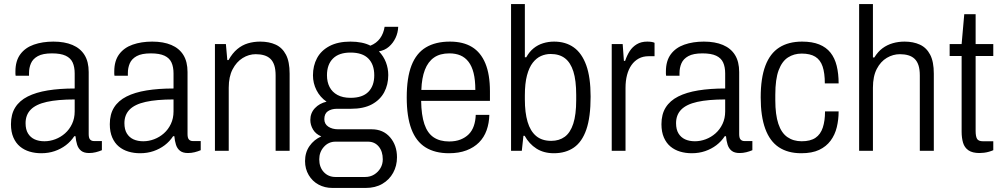

<svg xmlns="http://www.w3.org/2000/svg" viewBox="-20 -743 4936 946"><path d="M183 12Q153 12 126 4Q99 -4 78.5 -21Q58 -38 46 -65.5Q34 -93 34 -131Q34 -180 55 -213.5Q76 -247 116.5 -267.5Q157 -288 215.5 -297.5Q274 -307 348 -307V-381Q348 -413 338 -435Q328 -457 303.5 -468.5Q279 -480 236 -480Q191 -480 166.5 -466.5Q142 -453 132.5 -431Q123 -409 123 -383V-370H57Q56 -374 56 -379Q56 -384 56 -391Q56 -443 80 -475.5Q104 -508 146.5 -523Q189 -538 243 -538Q298 -538 337 -521.5Q376 -505 396.5 -472Q417 -439 417 -388V-82Q417 -63 424 -55.5Q431 -48 443 -48H482V-3Q468 3 452 7Q436 11 419 11Q394 11 380 0Q366 -11 360 -30Q354 -49 352 -72H346Q329 -46 304.5 -27.5Q280 -9 249.5 1.5Q219 12 183 12ZM199 -47Q226 -47 252.5 -57Q279 -67 300.5 -86Q322 -105 335 -132.5Q348 -160 348 -194V-253Q264 -253 210.5 -241Q157 -229 131.5 -203Q106 -177 106 -136Q106 -105 118 -85.5Q130 -66 150.5 -56.5Q171 -47 199 -47Z M670 12Q640 12 613 4Q586 -4 565.5 -21Q545 -38 533 -65.5Q521 -93 521 -131Q521 -180 542 -213.5Q563 -247 603.5 -267.5Q644 -288 702.5 -297.5Q761 -307 835 -307V-381Q835 -413 825 -435Q815 -457 790.5 -468.5Q766 -480 723 -480Q678 -480 653.5 -466.5Q629 -453 619.5 -431Q610 -409 610 -383V-370H544Q543 -374 543 -379Q543 -384 543 -391Q543 -443 567 -475.5Q591 -508 633.5 -523Q676 -538 730 -538Q785 -538 824 -521.5Q863 -505 883.5 -472Q904 -439 904 -388V-82Q904 -63 911 -55.5Q918 -48 930 -48H969V-3Q955 3 939 7Q923 11 906 11Q881 11 867 0Q853 -11 847 -30Q841 -49 839 -72H833Q816 -46 791.5 -27.5Q767 -9 736.5 1.5Q706 12 670 12ZM686 -47Q713 -47 739.5 -57Q766 -67 787.5 -86Q809 -105 822 -132.5Q835 -160 835 -194V-253Q751 -253 697.5 -241Q644 -229 618.5 -203Q593 -177 593 -136Q593 -105 605 -85.5Q617 -66 637.5 -56.5Q658 -47 686 -47Z M1039 0V-526H1093L1100 -447H1106Q1125 -481 1149 -501Q1173 -521 1201.5 -529.5Q1230 -538 1262 -538Q1306 -538 1338.5 -523Q1371 -508 1389 -473.5Q1407 -439 1407 -380V0H1338V-371Q1338 -401 1331.5 -421Q1325 -441 1312.5 -453Q1300 -465 1281.5 -470.5Q1263 -476 1240 -476Q1206 -476 1175.5 -457Q1145 -438 1126 -401.5Q1107 -365 1107 -311V0Z M1618 183Q1580 183 1549.5 166.5Q1519 150 1501 119.5Q1483 89 1483 51Q1483 8 1505 -23.5Q1527 -55 1563 -71Q1536 -82 1522.5 -104.5Q1509 -127 1509 -152Q1509 -186 1531.5 -210Q1554 -234 1589 -242Q1557 -264 1539.5 -298.5Q1522 -333 1522 -372Q1522 -419 1542 -456.5Q1562 -494 1603.5 -516Q1645 -538 1707 -538Q1736 -538 1761 -533Q1786 -528 1805 -518Q1835 -530 1852.5 -554Q1870 -578 1875 -611H1942Q1941 -582 1929 -556.5Q1917 -531 1896.5 -513Q1876 -495 1847 -490Q1870 -466 1881.5 -436Q1893 -406 1893 -373Q1893 -326 1873 -288.5Q1853 -251 1812.5 -229Q1772 -207 1709 -207H1640Q1613 -207 1595.5 -195Q1578 -183 1578 -156Q1578 -132 1597.5 -119Q1617 -106 1646 -106H1811Q1868 -106 1902 -66.5Q1936 -27 1936 32Q1936 74 1917 108.5Q1898 143 1863.5 163Q1829 183 1782 183ZM1633 129H1779Q1804 129 1823.5 117Q1843 105 1854.5 85.5Q1866 66 1866 42Q1866 3 1846 -21Q1826 -45 1793 -45H1633Q1599 -45 1576 -19.5Q1553 6 1553 42Q1553 81 1575.5 105Q1598 129 1633 129ZM1707 -261Q1766 -261 1795 -290.5Q1824 -320 1824 -372Q1824 -425 1795 -454.5Q1766 -484 1707 -484Q1650 -484 1620.5 -454.5Q1591 -425 1591 -372Q1591 -339 1604 -314Q1617 -289 1643 -275Q1669 -261 1707 -261Z M2192 12Q2123 12 2076.5 -17Q2030 -46 2007 -107Q1984 -168 1984 -263Q1984 -360 2007.5 -420.5Q2031 -481 2078.5 -509.5Q2126 -538 2197 -538Q2262 -538 2305.5 -511.5Q2349 -485 2371.5 -430.5Q2394 -376 2394 -293V-246H2055Q2056 -176 2071 -131.5Q2086 -87 2116.5 -66.5Q2147 -46 2193 -46Q2225 -46 2249 -55.5Q2273 -65 2289.5 -81.5Q2306 -98 2314.5 -122.5Q2323 -147 2324 -177H2391Q2390 -136 2377.5 -101Q2365 -66 2340 -41Q2315 -16 2278 -2Q2241 12 2192 12ZM2056 -300H2322Q2322 -349 2313.5 -383Q2305 -417 2288.5 -438.5Q2272 -460 2248.5 -470Q2225 -480 2194 -480Q2148 -480 2118.5 -459.5Q2089 -439 2073.5 -399Q2058 -359 2056 -300Z M2709 12Q2659 12 2623 -11Q2587 -34 2565 -74H2559L2551 0H2498V-723H2566V-461H2573Q2588 -488 2609 -505Q2630 -522 2656 -530Q2682 -538 2710 -538Q2767 -538 2807 -509.5Q2847 -481 2868.5 -421.5Q2890 -362 2890 -267Q2890 -166 2869 -105Q2848 -44 2807.5 -16Q2767 12 2709 12ZM2696 -49Q2735 -49 2762.5 -69Q2790 -89 2804.5 -133.5Q2819 -178 2819 -250V-275Q2819 -347 2805 -391Q2791 -435 2763.5 -456Q2736 -477 2693 -477Q2668 -477 2645.5 -467Q2623 -457 2605 -434Q2587 -411 2576.5 -371.5Q2566 -332 2566 -273V-253Q2566 -188 2579.5 -142.5Q2593 -97 2621.5 -73Q2650 -49 2696 -49Z M2994 0V-526H3048L3054 -443H3060Q3069 -470 3082.5 -491Q3096 -512 3117.5 -525Q3139 -538 3169 -538Q3180 -538 3190 -536.5Q3200 -535 3205 -532V-466H3176Q3148 -466 3127 -454.5Q3106 -443 3091.5 -422.5Q3077 -402 3069.5 -373.5Q3062 -345 3062 -310V0Z M3388 12Q3358 12 3331 4Q3304 -4 3283.5 -21Q3263 -38 3251 -65.5Q3239 -93 3239 -131Q3239 -180 3260 -213.5Q3281 -247 3321.5 -267.5Q3362 -288 3420.5 -297.5Q3479 -307 3553 -307V-381Q3553 -413 3543 -435Q3533 -457 3508.5 -468.5Q3484 -480 3441 -480Q3396 -480 3371.5 -466.5Q3347 -453 3337.5 -431Q3328 -409 3328 -383V-370H3262Q3261 -374 3261 -379Q3261 -384 3261 -391Q3261 -443 3285 -475.5Q3309 -508 3351.5 -523Q3394 -538 3448 -538Q3503 -538 3542 -521.5Q3581 -505 3601.5 -472Q3622 -439 3622 -388V-82Q3622 -63 3629 -55.5Q3636 -48 3648 -48H3687V-3Q3673 3 3657 7Q3641 11 3624 11Q3599 11 3585 0Q3571 -11 3565 -30Q3559 -49 3557 -72H3551Q3534 -46 3509.5 -27.5Q3485 -9 3454.5 1.5Q3424 12 3388 12ZM3404 -47Q3431 -47 3457.5 -57Q3484 -67 3505.5 -86Q3527 -105 3540 -132.5Q3553 -160 3553 -194V-253Q3469 -253 3415.5 -241Q3362 -229 3336.5 -203Q3311 -177 3311 -136Q3311 -105 3323 -85.5Q3335 -66 3355.5 -56.5Q3376 -47 3404 -47Z M3928 12Q3862 12 3817.5 -17.5Q3773 -47 3750.5 -108.5Q3728 -170 3728 -263Q3728 -358 3751 -419Q3774 -480 3819.5 -509Q3865 -538 3932 -538Q3982 -538 4016.5 -524Q4051 -510 4072 -483.5Q4093 -457 4102.5 -418.5Q4112 -380 4112 -332H4044Q4044 -383 4033 -415.5Q4022 -448 3997 -463.5Q3972 -479 3930 -479Q3892 -479 3862.5 -460Q3833 -441 3816.5 -397Q3800 -353 3800 -276V-249Q3800 -178 3815 -133Q3830 -88 3859.5 -67.5Q3889 -47 3930 -47Q3973 -47 3998 -64Q4023 -81 4034 -114.5Q4045 -148 4045 -194H4112Q4112 -154 4103 -116.5Q4094 -79 4072.5 -50Q4051 -21 4016 -4.5Q3981 12 3928 12Z M4213 0V-723H4281V-460H4288Q4306 -489 4328.5 -505.5Q4351 -522 4378.5 -530Q4406 -538 4437 -538Q4480 -538 4512.5 -523Q4545 -508 4563 -473.5Q4581 -439 4581 -380V0H4512V-371Q4512 -401 4505.5 -421Q4499 -441 4486.5 -453Q4474 -465 4455.5 -470.5Q4437 -476 4414 -476Q4380 -476 4349.5 -458Q4319 -440 4300 -403.5Q4281 -367 4281 -311V0Z M4806 11Q4771 11 4751.5 -2.5Q4732 -16 4725 -40Q4718 -64 4718 -94V-467H4659V-526H4718L4731 -673H4787V-526H4874V-467H4787V-98Q4787 -71 4794 -59Q4801 -47 4823 -47H4874V-3Q4865 1 4853 4.5Q4841 8 4828.5 9.5Q4816 11 4806 11Z"/></svg>

Font: Archivo SemiCondensed Light
Style: Regular
Weight: 300
Width: 4
Designer: Hector Gatti
Foundry: Omnibus-Type
Version: Version 2.001